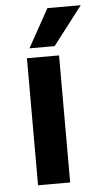

<svg xmlns="http://www.w3.org/2000/svg" viewBox="-53 -764 421 798"><g transform="rotate(-5 157.5 -365.0)"><path d="M73 -530H207V0H73ZM176 -730H315L192 -570H87Z"/></g></svg>

Font: Golos UI
Style: Bold
Weight: 700
Designer: A.Korolkova, Vitaly Kuzmin
Foundry: ParaType Ltd
Version: Version 2.000